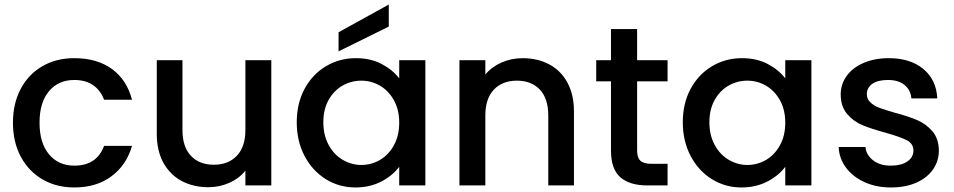

<svg xmlns="http://www.w3.org/2000/svg" viewBox="-20 -816 4200 845"><path d="M37 -276Q37 -361 71.5 -425.5Q106 -490 167 -525Q228 -560 307 -560Q407 -560 472.5 -512.5Q538 -465 561 -377H438Q423 -418 390 -441Q357 -464 307 -464Q237 -464 195.5 -414.5Q154 -365 154 -276Q154 -187 195.5 -137Q237 -87 307 -87Q406 -87 438 -174H561Q537 -90 471 -40.5Q405 9 307 9Q228 9 167 -26.5Q106 -62 71.5 -126.5Q37 -191 37 -276Z M1174 -551V0H1060V-65Q1033 -31 989.5 -11.5Q946 8 897 8Q832 8 780.5 -19Q729 -46 699.5 -99Q670 -152 670 -227V-551H783V-244Q783 -170 820 -130.5Q857 -91 921 -91Q985 -91 1022.5 -130.5Q1060 -170 1060 -244V-551Z M1286 -278Q1286 -361 1320.5 -425Q1355 -489 1414.5 -524.5Q1474 -560 1546 -560Q1611 -560 1659.5 -534.5Q1708 -509 1737 -471V-551H1852V0H1737V-82Q1708 -43 1658 -17Q1608 9 1544 9Q1473 9 1414 -27.5Q1355 -64 1320.5 -129.5Q1286 -195 1286 -278ZM1737 -276Q1737 -333 1713.5 -375Q1690 -417 1652 -439Q1614 -461 1570 -461Q1526 -461 1488 -439.5Q1450 -418 1426.5 -376.5Q1403 -335 1403 -278Q1403 -221 1426.5 -178Q1450 -135 1488.5 -112.5Q1527 -90 1570 -90Q1614 -90 1652 -112Q1690 -134 1713.5 -176.5Q1737 -219 1737 -276ZM1691 -699 1470 -590V-674L1691 -796Z M2280 -560Q2345 -560 2396.5 -533Q2448 -506 2477 -453Q2506 -400 2506 -325V0H2393V-308Q2393 -382 2356 -421.5Q2319 -461 2255 -461Q2191 -461 2153.5 -421.5Q2116 -382 2116 -308V0H2002V-551H2116V-488Q2144 -522 2187.5 -541Q2231 -560 2280 -560Z M2784 -458V-153Q2784 -122 2798.5 -108.5Q2813 -95 2848 -95H2918V0H2828Q2751 0 2710 -36Q2669 -72 2669 -153V-458H2604V-551H2669V-688H2784V-551H2918V-458Z M2985 -278Q2985 -361 3019.5 -425Q3054 -489 3113.5 -524.5Q3173 -560 3245 -560Q3310 -560 3358.5 -534.5Q3407 -509 3436 -471V-551H3551V0H3436V-82Q3407 -43 3357 -17Q3307 9 3243 9Q3172 9 3113 -27.5Q3054 -64 3019.5 -129.5Q2985 -195 2985 -278ZM3436 -276Q3436 -333 3412.5 -375Q3389 -417 3351 -439Q3313 -461 3269 -461Q3225 -461 3187 -439.5Q3149 -418 3125.5 -376.5Q3102 -335 3102 -278Q3102 -221 3125.5 -178Q3149 -135 3187.5 -112.5Q3226 -90 3269 -90Q3313 -90 3351 -112Q3389 -134 3412.5 -176.5Q3436 -219 3436 -276Z M3901 9Q3836 9 3784.5 -14.5Q3733 -38 3703 -78.5Q3673 -119 3671 -169H3789Q3792 -134 3822.5 -110.5Q3853 -87 3899 -87Q3947 -87 3973.5 -105.5Q4000 -124 4000 -153Q4000 -184 3970.5 -199Q3941 -214 3877 -232Q3815 -249 3776 -265Q3737 -281 3708.5 -314Q3680 -347 3680 -401Q3680 -445 3706 -481.5Q3732 -518 3780.5 -539Q3829 -560 3892 -560Q3986 -560 4043.5 -512.5Q4101 -465 4105 -383H3991Q3988 -420 3961 -442Q3934 -464 3888 -464Q3843 -464 3819 -447Q3795 -430 3795 -402Q3795 -380 3811 -365Q3827 -350 3850 -341.5Q3873 -333 3918 -320Q3978 -304 4016.5 -287.5Q4055 -271 4083 -239Q4111 -207 4112 -154Q4112 -107 4086 -70Q4060 -33 4012.5 -12Q3965 9 3901 9Z"/></svg>

Font: MSTAGE Medium
Style: Regular
Weight: 500
Designer: Ninad Kale (Devanagari), Jonny Pinhorn (Latin)
Foundry: Indian Type Foundry
Version: 4.004